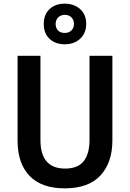

<svg xmlns="http://www.w3.org/2000/svg" viewBox="-20 -1019 710 1049"><path d="M594 -252Q594 -131 529 -60.5Q464 10 333 10Q207 10 141.5 -58Q76 -126 76 -251V-714H201V-254Q201 -98 336 -98Q405 -98 437 -138Q469 -178 469 -255V-714H594ZM334 -777Q282 -777 250.5 -807Q219 -837 219 -888Q219 -939 250.5 -969Q282 -999 334 -999Q384 -999 417.5 -969.5Q451 -940 451 -889Q451 -838 418 -807.5Q385 -777 334 -777ZM334 -839Q356 -839 370 -852.5Q384 -866 384 -888Q384 -911 370 -924.5Q356 -938 334 -938Q313 -938 298.5 -924.5Q284 -911 284 -888Q284 -866 297 -852.5Q310 -839 334 -839Z"/></svg>

Font: Noto Sans Lao SemiCondensed SemiBold
Style: Regular
Weight: 600
Width: 4
Designer: Monotype Design Team
Foundry: Monotype Imaging Inc.
Version: Version 2.003; ttfautohint (v1.8.4.7-5d5b)